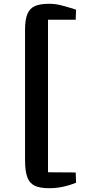

<svg xmlns="http://www.w3.org/2000/svg" viewBox="-20 -888 523 1012"><path d="M238 -868Q269 -868 296 -861.5Q323 -855 347.5 -847.5Q372 -840 381 -837L379 -784H233V20L379 21L381 75Q310 104 240 104Q189 104 162 90.5Q135 77 123.5 45Q112 13 112 -45V-732Q112 -785 124.5 -814.5Q137 -844 164 -856Q191 -868 238 -868Z"/></svg>

Font: Martel ExtraBold
Style: Regular
Weight: 800
Designer: Dan Reynolds
Foundry: Dan Reynolds
Version: Version 1.001; ttfautohint (v1.1) -l 5 -r 5 -G 72 -x 0 -D la